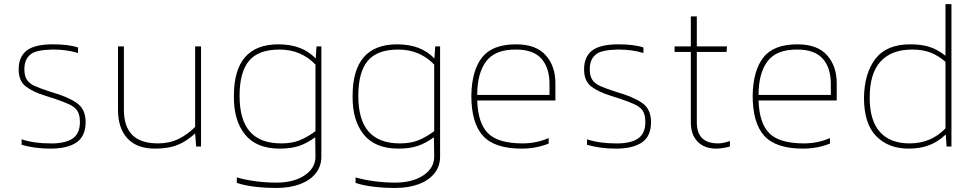

<svg xmlns="http://www.w3.org/2000/svg" viewBox="-20 -709 4715 929"><path d="M394.3 -118.6Q394.3 -181.1 350.9 -211.2Q307.4 -241.3 227.5 -263.8Q171.4 -282.2 146.8 -293.4Q122.2 -304.7 110.1 -323.1Q97.9 -341.5 97.9 -374.1Q97.9 -422.3 127.8 -445.8Q140.6 -456.8 166.8 -462.5Q193 -468.3 229.8 -469.2Q234.8 -469.2 239.9 -469.2Q270.7 -469.2 299.9 -465.1Q329 -460.9 357.5 -452.7V-479.3Q331.8 -487.6 301.7 -491Q271.6 -494.5 235.8 -494.5Q148 -494.5 109.1 -464.4Q70.3 -434.3 70.3 -373.2Q70.3 -316.6 105.5 -290.2Q140.6 -263.8 194.9 -247.2Q211.4 -242.2 219.7 -239Q227.5 -236.2 242.2 -232.1Q290 -215.5 307.4 -207.3Q339.2 -194.4 352.9 -174.9Q366.7 -155.3 366.7 -118.6Q366.7 -67.6 337.1 -43Q307.4 -18.4 242.2 -15.2Q231.6 -15.2 220.6 -15.2Q184.7 -15.2 151 -19.8Q117.2 -24.4 84.6 -34.9V-8.3Q113.1 0 148.9 5.1Q184.7 10.1 223.8 10.1Q306.5 10.1 350.4 -20Q394.3 -50.1 394.3 -118.6Z M924.2 -63.4 929.2 0H952.7V-484.4H924.2V-95.1Q888.3 -58.4 843.8 -36.8Q799.2 -15.2 745.4 -15.2Q660.4 -15.2 619.9 -56.1Q579.5 -97 579.5 -177.8V-484.4H551V-177.8Q551 -87.8 597 -38.8Q642.9 10.1 729.8 10.1Q795.5 10.1 839.4 -7.8Q883.3 -25.7 924.2 -63.4Z M1534.9 -484.4V49.2Q1534.9 95.1 1507.8 129.4Q1480.7 163.6 1431.8 182Q1382.8 200.4 1318 200.4Q1261 200.4 1210.9 194.2Q1160.8 188 1125.9 176V149.4Q1166.8 161.3 1217.4 168Q1267.9 174.6 1317.1 174.6Q1401.2 174.6 1453.8 139.5Q1506.4 104.3 1506.4 49.2L1505.1 -45Q1466.5 -16.5 1427.6 -3.2Q1388.8 10.1 1333.6 10.1Q1220.1 10.1 1165 -58.8Q1109.8 -127.8 1111.7 -245.4Q1111.7 -494.5 1327.2 -494.5Q1443 -494.5 1507.4 -426L1511.5 -484.4ZM1340.5 -15.2Q1392.9 -15.2 1430.6 -30.6Q1468.3 -46 1506.4 -74.4V-396.6Q1436.6 -469.2 1332.7 -469.2Q1230.2 -469.2 1184.7 -414.5Q1139.2 -359.8 1139.2 -245.4Q1139.2 -128.7 1189.3 -71.9Q1239.4 -15.2 1340.5 -15.2Z M2109.4 -484.4V49.2Q2109.4 95.1 2082.3 129.4Q2055.1 163.6 2006.2 182Q1957.3 200.4 1892.5 200.4Q1835.5 200.4 1785.4 194.2Q1735.3 188 1700.4 176V149.4Q1741.3 161.3 1791.8 168Q1842.4 174.6 1891.5 174.6Q1975.6 174.6 2028.3 139.5Q2080.9 104.3 2080.9 49.2L2079.5 -45Q2040.9 -16.5 2002.1 -3.2Q1963.2 10.1 1908.1 10.1Q1794.6 10.1 1739.4 -58.8Q1684.3 -127.8 1686.1 -245.4Q1686.1 -494.5 1901.7 -494.5Q2017.5 -494.5 2081.8 -426L2085.9 -484.4ZM1915 -15.2Q1967.4 -15.2 2005.1 -30.6Q2042.7 -46 2080.9 -74.4V-396.6Q2011 -469.2 1907.2 -469.2Q1804.7 -469.2 1759.2 -414.5Q1713.7 -359.8 1713.7 -245.4Q1713.7 -128.7 1763.8 -71.9Q1813.9 -15.2 1915 -15.2Z M2634.7 -14.2V-40.9Q2603.9 -27.6 2572.2 -21.4Q2540.4 -15.2 2508.7 -15.2Q2390.2 -15.2 2341.2 -64.3Q2292.3 -113.5 2289.1 -222.9H2667.3V-306.5Q2667.3 -389.2 2620.4 -441.9Q2573.5 -494.5 2477 -494.5Q2361.7 -494.5 2312 -430.6Q2262.4 -366.7 2260.6 -246.3Q2260.6 -113.5 2316.9 -51.7Q2373.2 10.1 2503.7 10.1Q2538.6 10.1 2570.8 4.1Q2602.9 -1.8 2634.7 -14.2ZM2477 -469.2Q2560.2 -469.2 2599.5 -425.3Q2638.8 -381.4 2638.8 -302.4V-249.5H2289.1Q2289.1 -354.8 2332.5 -412.5Q2375.9 -470.1 2477 -469.2Z M3130.1 -118.6Q3130.1 -181.1 3086.6 -211.2Q3043.2 -241.3 2963.2 -263.8Q2907.2 -282.2 2882.6 -293.4Q2858 -304.7 2845.8 -323.1Q2833.6 -341.5 2833.6 -374.1Q2833.6 -422.3 2863.5 -445.8Q2876.4 -456.8 2902.6 -462.5Q2928.8 -468.3 2965.5 -469.2Q2970.6 -469.2 2975.6 -469.2Q3006.4 -469.2 3035.6 -465.1Q3064.8 -460.9 3093.3 -452.7V-479.3Q3067.6 -487.6 3037.5 -491Q3007.4 -494.5 2971.5 -494.5Q2883.7 -494.5 2844.9 -464.4Q2806.1 -434.3 2806.1 -373.2Q2806.1 -316.6 2841.2 -290.2Q2876.4 -263.8 2930.6 -247.2Q2947.2 -242.2 2955.4 -239Q2963.2 -236.2 2977.9 -232.1Q3025.7 -215.5 3043.2 -207.3Q3074.9 -194.4 3088.7 -174.9Q3102.5 -155.3 3102.5 -118.6Q3102.5 -67.6 3072.8 -43Q3043.2 -18.4 2977.9 -15.2Q2967.4 -15.2 2956.3 -15.2Q2920.5 -15.2 2886.7 -19.8Q2852.9 -24.4 2820.3 -34.9V-8.3Q2848.8 0 2884.7 5.1Q2920.5 10.1 2959.6 10.1Q3042.3 10.1 3086.2 -20Q3130.1 -50.1 3130.1 -118.6Z M3511.9 0V-26.7Q3477.9 -15.2 3454.5 -15.2Q3351.6 -15.2 3351.6 -116.7V-457.7H3495.4L3497.7 -484.4H3351.6V-629.6H3322.6V-484.4H3244V-457.7H3322.6V-116.7Q3322.6 -57.4 3355.5 -23.7Q3388.3 10.1 3445.3 10.1Q3472.9 10.1 3511.9 0Z M3995.9 -14.2V-40.9Q3965.1 -27.6 3933.4 -21.4Q3901.7 -15.2 3869.9 -15.2Q3751.4 -15.2 3702.4 -64.3Q3653.5 -113.5 3650.3 -222.9H4028.5V-306.5Q4028.5 -389.2 3981.6 -441.9Q3934.7 -494.5 3838.2 -494.5Q3722.9 -494.5 3673.3 -430.6Q3623.6 -366.7 3621.8 -246.3Q3621.8 -113.5 3678.1 -51.7Q3734.4 10.1 3864.9 10.1Q3899.8 10.1 3932 4.1Q3964.2 -1.8 3995.9 -14.2ZM3838.2 -469.2Q3921.4 -469.2 3960.7 -425.3Q4000 -381.4 4000 -302.4V-249.5H3650.3Q3650.3 -354.8 3693.7 -412.5Q3737.1 -470.1 3838.2 -469.2Z M4556.1 -58.4 4560.2 0H4583.6V-688.9H4554.7V-439.3Q4515.2 -470.1 4476.8 -482.3Q4438.4 -494.5 4384.2 -494.5Q4269.8 -494.5 4216 -424.6Q4162.2 -354.8 4160.4 -236.2Q4160.4 -110.3 4219.7 -50.1Q4279 10.1 4375.9 10.1Q4433.4 10.1 4476.3 -6.7Q4519.3 -23.4 4556.1 -58.4ZM4188 -236.2Q4188 -353.9 4240.6 -411.5Q4293.2 -469.2 4393.4 -469.2Q4445.3 -469.2 4483.2 -454.3Q4521.1 -439.3 4554.7 -409.9V-87.8Q4520.2 -51.9 4476.8 -33.5Q4433.4 -15.2 4381 -15.2Q4287.2 -15.2 4237.6 -70.5Q4188 -125.9 4188 -236.2Z"/></svg>

Font: Arad-FD-VF Thin
Style: Regular
Weight: 100
Designer: Mohammad Darvishi
Version: Version 1.010;September 21, 2024;FontCreator 15.0.0.2992 64-